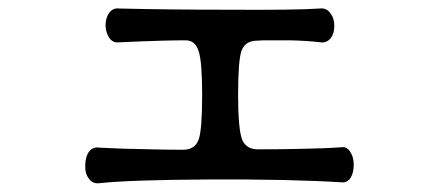

<svg xmlns="http://www.w3.org/2000/svg" viewBox="-20 -523 1040 454"><path d="M261.7 -502.9Q246.1 -504.9 237.3 -491.2Q229.5 -479.5 229.5 -461.9Q230.5 -445.3 238.3 -433.6Q247.1 -420.9 261.7 -422.9Q323.2 -425.8 363.3 -426.8Q396.5 -427.7 418.9 -427.7Q442.4 -427.7 450.2 -400.4Q458 -375 458 -297.9Q458 -218.8 450.2 -194.3Q441.4 -168.9 413.1 -168.9Q375 -168.9 338.9 -169.9Q267.6 -170.9 215.8 -173.8Q199.2 -176.8 189.5 -163.1Q181.6 -150.4 181.6 -131.8Q180.7 -113.3 189.5 -101.6Q198.2 -87.9 214.8 -89.8Q287.1 -97.7 472.7 -98.6Q666 -99.6 789.1 -91.8Q801.8 -90.8 809.6 -103.5Q816.4 -115.2 816.4 -133.8Q816.4 -151.4 808.6 -163.1Q800.8 -176.8 787.1 -174.8Q748 -171.9 684.6 -170.9Q648.4 -169.9 589.8 -169.9Q562.5 -169.9 552.7 -192.4Q543 -217.8 543 -298.8Q543 -377.9 550.8 -402.3Q559.6 -426.8 587.9 -426.8L603.5 -427.7Q640.6 -427.7 664.1 -427.7Q706.1 -426.8 738.3 -422.9Q752.9 -420.9 762.7 -433.6Q770.5 -444.3 770.5 -461.9Q770.5 -479.5 761.7 -491.2Q752 -504.9 736.3 -502.9Q681.6 -499 521.5 -500Q377.9 -500 261.7 -502.9Z"/></svg>

Font: Gungsuh
Style: Regular
Weight: 400
Version: Version 2.21